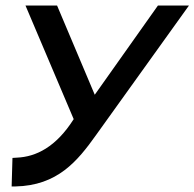

<svg xmlns="http://www.w3.org/2000/svg" viewBox="-20 -471 702 693"><path d="M72 -451 246 -41C182 60 110 95 41 98L25 99L22 202H35C188 199 260 110 327 16L662 -451H550L322 -129L186 -451Z"/></svg>

Font: Charger Sport
Style: BlkExtObl
Weight: 900
Designer: Jasper
Foundry: Cannot Into Space Fonts
Version: Version 1.1